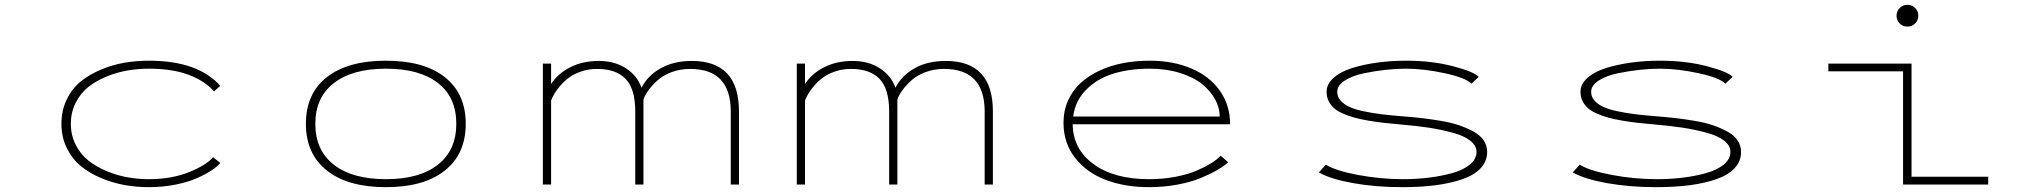

<svg xmlns="http://www.w3.org/2000/svg" viewBox="-20 -763 8440 794"><path d="M891 -89Q878 -73.5 853.5 -57.5Q829 -41.5 792.5 -25.5Q756 -9.5 704 0.8Q652 11 595 11Q544.5 11 495.5 2.2Q446.5 -6.5 398.5 -26.5Q350.5 -46.5 314.5 -76Q278.5 -105.5 256.2 -150.8Q234 -196 234 -251Q234 -306.5 256.2 -352Q278.5 -397.5 314.5 -426.5Q350.5 -455.5 398.5 -475.5Q446.5 -495.5 495.5 -503.8Q544.5 -512 595 -512Q799 -512 891 -408L865 -385Q828 -428 760.5 -453.5Q693 -479 595 -479Q552 -479 508.8 -471.8Q465.5 -464.5 422.5 -447.2Q379.5 -430 346.8 -404.5Q314 -379 293.5 -339.2Q273 -299.5 273 -251Q273 -203 293.5 -163.2Q314 -123.5 346.8 -98Q379.5 -72.5 422.5 -54.8Q465.5 -37 508.8 -29.5Q552 -22 595 -22Q688.5 -22 760.8 -50.8Q833 -79.5 861 -113Z M1245 -251Q1245 -376 1331.8 -444Q1418.5 -512 1576 -512Q1733.5 -512 1819.8 -443.8Q1906 -375.5 1906 -251Q1906 -126.5 1819.8 -57.8Q1733.5 11 1576 11Q1418.5 11 1331.8 -57.8Q1245 -126.5 1245 -251ZM1867 -251Q1867 -360.5 1791 -419.8Q1715 -479 1576 -479Q1437.5 -479 1360.8 -419.5Q1284 -360 1284 -251Q1284 -141.5 1360.5 -81.8Q1437 -22 1576 -22Q1715 -22 1791 -82Q1867 -142 1867 -251Z M2225 0V-500H2259V-415.5Q2286.5 -458.5 2338 -484.8Q2389.5 -511 2456 -511Q2522 -511 2569 -480.2Q2616 -449.5 2633 -400Q2657.5 -449.5 2711.5 -480.2Q2765.5 -511 2841 -511Q3036 -511 3036 -302V0H3002V-302Q3002 -478 2834 -478Q2792.5 -478 2756.8 -464.5Q2721 -451 2698.2 -430Q2675.5 -409 2661.5 -389.5Q2647.5 -370 2641 -352V0H2607V-302Q2607 -395.5 2567.2 -436.8Q2527.5 -478 2449 -478Q2415.5 -478 2385.8 -468.2Q2356 -458.5 2335.8 -444Q2315.5 -429.5 2299 -410.8Q2282.5 -392 2273.5 -376.8Q2264.5 -361.5 2259 -347.5V0Z M3275 0V-500H3309V-415.5Q3336.5 -458.5 3388 -484.8Q3439.5 -511 3506 -511Q3572 -511 3619 -480.2Q3666 -449.5 3683 -400Q3707.5 -449.5 3761.5 -480.2Q3815.5 -511 3891 -511Q4086 -511 4086 -302V0H4052V-302Q4052 -478 3884 -478Q3842.5 -478 3806.8 -464.5Q3771 -451 3748.2 -430Q3725.5 -409 3711.5 -389.5Q3697.5 -370 3691 -352V0H3657V-302Q3657 -395.5 3617.2 -436.8Q3577.5 -478 3499 -478Q3465.5 -478 3435.8 -468.2Q3406 -458.5 3385.8 -444Q3365.5 -429.5 3349 -410.8Q3332.5 -392 3323.5 -376.8Q3314.5 -361.5 3309 -347.5V0Z M5059 -92Q5042 -76.5 5014 -60Q4986 -43.5 4945.5 -26.8Q4905 -10 4848.8 0.5Q4792.5 11 4732 11Q4632 11 4552.5 -19.2Q4473 -49.5 4425.5 -110.8Q4378 -172 4378 -255Q4378 -305.5 4397 -347.8Q4416 -390 4449 -420Q4482 -450 4527 -471Q4572 -492 4624.2 -502Q4676.5 -512 4734 -512Q4831 -512 4906.5 -480Q4982 -448 5024.5 -388Q5067 -328 5067 -249H4416Q4417 -147 4502 -84.5Q4587 -22 4732 -22Q4789.5 -22 4841.5 -32Q4893.5 -42 4929.8 -57.8Q4966 -73.5 4990 -88.8Q5014 -104 5028 -119ZM4734 -479Q4651 -479 4584.2 -458.5Q4517.5 -438 4472 -392.2Q4426.5 -346.5 4418 -281H5024Q5024 -317.5 5005 -352.2Q4986 -387 4950.8 -415.5Q4915.5 -444 4859 -461.5Q4802.5 -479 4734 -479Z M5779 11Q5668.5 11 5575.2 -5.8Q5482 -22.5 5434 -50L5463 -82Q5502.5 -57 5596 -39.5Q5689.5 -22 5782 -22Q5835.5 -22 5886.2 -28Q5937 -34 5983.2 -46.5Q6029.5 -59 6057.8 -81.8Q6086 -104.5 6086 -135Q6086 -161 6060.2 -181.2Q6034.5 -201.5 5987.2 -214.2Q5940 -227 5889.8 -234.8Q5839.5 -242.5 5775 -248Q5734 -251.5 5703.2 -255Q5672.5 -258.5 5638.5 -264.2Q5604.5 -270 5580.5 -276.8Q5556.5 -283.5 5533.5 -293.5Q5510.5 -303.5 5496.5 -316Q5482.5 -328.5 5474.2 -345.5Q5466 -362.5 5466 -383Q5466 -415.5 5494.8 -441Q5523.5 -466.5 5571.2 -481.5Q5619 -496.5 5675.8 -504.2Q5732.5 -512 5794 -512Q5901.5 -512 5988.5 -489.2Q6075.5 -466.5 6095 -445L6065 -417Q6041 -441.5 5954.5 -460.2Q5868 -479 5794 -479Q5757 -479 5713.2 -474.5Q5669.5 -470 5621.5 -460.2Q5573.5 -450.5 5541.8 -430.2Q5510 -410 5510 -383Q5510 -363 5523.5 -347.5Q5537 -332 5559.2 -321.5Q5581.5 -311 5617.5 -303.2Q5653.5 -295.5 5691.2 -290.8Q5729 -286 5781 -282Q5825.5 -278.5 5860.2 -274.5Q5895 -270.5 5938.2 -263.2Q5981.5 -256 6013 -245.2Q6044.5 -234.5 6072.5 -219.5Q6100.5 -204.5 6115.2 -183Q6130 -161.5 6130 -135Q6130 -96 6103 -67.2Q6076 -38.5 6027.2 -21.8Q5978.5 -5 5916.8 3Q5855 11 5779 11Z M6829 11Q6718.5 11 6625.2 -5.8Q6532 -22.5 6484 -50L6513 -82Q6552.5 -57 6646 -39.5Q6739.5 -22 6832 -22Q6885.5 -22 6936.2 -28Q6987 -34 7033.2 -46.5Q7079.5 -59 7107.8 -81.8Q7136 -104.5 7136 -135Q7136 -161 7110.2 -181.2Q7084.5 -201.5 7037.2 -214.2Q6990 -227 6939.8 -234.8Q6889.5 -242.5 6825 -248Q6784 -251.5 6753.2 -255Q6722.5 -258.5 6688.5 -264.2Q6654.5 -270 6630.5 -276.8Q6606.5 -283.5 6583.5 -293.5Q6560.5 -303.5 6546.5 -316Q6532.5 -328.5 6524.2 -345.5Q6516 -362.5 6516 -383Q6516 -415.5 6544.8 -441Q6573.5 -466.5 6621.2 -481.5Q6669 -496.5 6725.8 -504.2Q6782.5 -512 6844 -512Q6951.5 -512 7038.5 -489.2Q7125.5 -466.5 7145 -445L7115 -417Q7091 -441.5 7004.5 -460.2Q6918 -479 6844 -479Q6807 -479 6763.2 -474.5Q6719.5 -470 6671.5 -460.2Q6623.5 -450.5 6591.8 -430.2Q6560 -410 6560 -383Q6560 -363 6573.5 -347.5Q6587 -332 6609.2 -321.5Q6631.5 -311 6667.5 -303.2Q6703.5 -295.5 6741.2 -290.8Q6779 -286 6831 -282Q6875.5 -278.5 6910.2 -274.5Q6945 -270.5 6988.2 -263.2Q7031.5 -256 7063 -245.2Q7094.5 -234.5 7122.5 -219.5Q7150.5 -204.5 7165.2 -183Q7180 -161.5 7180 -135Q7180 -96 7153 -67.2Q7126 -38.5 7077.2 -21.8Q7028.5 -5 6966.8 3Q6905 11 6829 11Z M7900 -666Q7887 -653 7868 -653Q7849 -653 7836 -666Q7823 -679 7823 -698Q7823 -717 7836 -730Q7849 -743 7868 -743Q7887 -743 7900 -730Q7913 -717 7913 -698Q7913 -679 7900 -666ZM7885 -32H8202V0H7850V-468H7541V-500H7885Z"/></svg>

Font: League Mono Extended Thin
Style: Regular
Weight: 100
Width: 9
Designer: Tyler Finck
Foundry: The League of Moveable Type / Tyler Finck
Version: Version 2.210